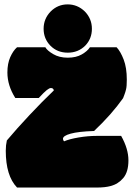

<svg xmlns="http://www.w3.org/2000/svg" viewBox="-20 -842 598 862"><path d="M383.8 -629.9Q372.6 -612.3 347.2 -597.7Q321.8 -583 283.9 -583Q246.1 -583 218.8 -599.1Q191.4 -615.2 183.6 -629.9H56.6Q39.1 -614.7 26.1 -585.7Q13.2 -556.6 13.2 -516.6Q13.2 -458 48.8 -401.9H153.8Q178.2 -428.2 189.9 -437.5Q201.7 -446.8 208.5 -446.8Q219.7 -446.8 221.7 -436Q170.4 -387.2 112.3 -325.2Q54.2 -263.2 10.7 -211.4Q5.9 -189.9 5.9 -165Q5.9 -52.7 56.6 0H414.6Q451.7 0 476.6 -6.8Q510.7 -15.6 533.7 -43Q556.6 -70.3 556.6 -122.1Q556.6 -173.8 523.9 -231.9H414.1Q375 -231.9 333.3 -224.9Q291.5 -217.8 267.6 -207.5Q262.7 -212.9 262.7 -218.8Q262.7 -232.4 297.1 -241.9Q331.5 -251.5 402.3 -253.9Q481 -328.1 532.7 -401.4Q536.1 -411.1 539.6 -419.9Q543 -428.7 546.1 -441.7Q549.3 -454.6 549.3 -484.4Q549.3 -538.1 535.2 -574.7Q521 -611.3 503.4 -629.9ZM207.5 -790.5Q175.8 -757.8 175.8 -712.9Q175.8 -668 206.5 -636.7Q237.3 -605.5 284.2 -605.5Q331.1 -605.5 362.8 -637.2Q392.6 -668 392.6 -712.9Q392.6 -757.8 360.8 -790.5Q328.1 -822.3 283.7 -822.3Q239.3 -822.3 207.5 -790.5Z"/></svg>

Font: Friends & Family
Style: Regular
Weight: 400
Designer: Sarang Kulkarni, Maithili Shingre, Noopur Datye
Foundry: Ek Type
Version: Version 1.000;hotconv 1.0.117;makeotfexe 2.5.65602